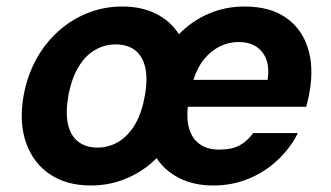

<svg xmlns="http://www.w3.org/2000/svg" viewBox="-20 -558 1018 590"><path d="M259 12Q184.2 12 132.7 -22.9Q81.3 -57.8 59.8 -120.1Q38.3 -182.3 52.3 -263Q63.3 -324.2 90.6 -374.4Q117.9 -424.7 158.3 -461.2Q198.7 -497.8 249.2 -517.9Q299.6 -538 355.8 -538Q415 -538 459.5 -515.7Q504 -493.5 529.9 -452.8Q569.3 -493.5 620.8 -515.7Q672.3 -538 731.3 -538Q809.1 -538 858.2 -504Q907.3 -470 925.9 -410.9Q944.6 -351.9 931.4 -276.9Q930.4 -270.3 928.8 -262.7Q927.2 -255.1 925.4 -247Q923.6 -238.9 921 -229.9H557.1Q552.6 -189 562.3 -159.5Q572 -129.9 595.1 -114.1Q618.2 -98.3 652.9 -98.3Q693.7 -98.3 717.4 -111.9Q741.1 -125.4 757.8 -149H895.3Q873 -103.9 834.2 -67.1Q795.5 -30.3 744.9 -9.2Q694.2 12 635.1 12Q576.3 12 531.9 -10.2Q487.4 -32.3 461.3 -71.9Q421.5 -32.3 369.8 -10.2Q318.2 12 259 12ZM279.2 -104.5Q314.6 -104.5 344.2 -122.4Q373.8 -140.2 394.8 -175.4Q415.8 -210.7 424.8 -263Q434.5 -315.8 426.2 -351.1Q417.9 -386.4 394.7 -403.9Q371.6 -421.5 335.6 -421.5Q300.6 -421.5 271 -403.9Q241.4 -386.4 220.5 -351.1Q199.6 -315.8 189.9 -263Q180.9 -210.7 189.1 -175.4Q197.3 -140.2 220.7 -122.4Q244.1 -104.5 279.2 -104.5ZM574.3 -312.5H802.4Q808 -349.9 798.1 -375.8Q788.2 -401.7 766.5 -415.3Q744.7 -428.9 713.2 -428.9Q683.6 -428.9 656.6 -415.9Q629.5 -402.9 608.1 -377.2Q586.6 -351.6 574.3 -312.5Z"/></svg>

Font: DM Sans 9pt
Style: Italic
Weight: 400
Italic angle: -10°
Designer: Colophon Foundry, Jonny Pinhorn
Foundry: Colophon Foundry
Version: Version 4.004